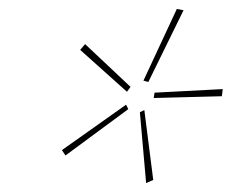

<svg xmlns="http://www.w3.org/2000/svg" viewBox="-20 -748 520 431"><path d="M313 -564 302 -567 377 -728 392 -725ZM265 -542 160 -636 171 -649 273 -553ZM478 -532 325 -528 327 -540 480 -548ZM127 -399 119 -411 263 -513 268 -503ZM308 -337 294 -496 304 -501 324 -344Z"/></svg>

Font: EauTestInfant Thin
Style: Italic
Weight: 250
Italic angle: -12°
Designer: Christian Thalmann (Catharsis Fonts)
Version: Version 0.001;PS 000.001;hotconv 1.0.88;makeotf.lib2.5.64775